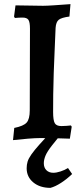

<svg xmlns="http://www.w3.org/2000/svg" viewBox="-20 -668 404 929"><path d="M43 10 49 -49Q94 -58 109 -75Q124 -92 124 -134L125 -529Q125 -561 117.5 -572Q110 -583 89 -583Q82 -583 71 -582.5Q60 -582 52 -581L48 -588L55 -642Q86 -642 123 -641Q160 -640 188 -640Q207 -640 243.5 -642.5Q280 -645 321 -648L316 -588Q278 -583 264.5 -572.5Q251 -562 249 -533Q247 -483 244.5 -427Q242 -371 240 -315.5Q238 -260 237.5 -211Q237 -162 237 -126Q237 -86 245 -72Q253 -58 277 -58Q289 -58 301.5 -59Q314 -60 323 -61L327 -55L318 3Q297 2 270 1.5Q243 1 217 0.5Q191 0 175 0Q152 0 115 3Q78 6 43 10ZM224 241Q173 241 141 214.5Q109 188 109 146Q109 129 113.5 114Q118 99 132 79Q146 59 171.5 30.5Q197 2 239 -42H294Q254 7 231 36.5Q208 66 200 85.5Q192 105 192 122Q192 143 204.5 155.5Q217 168 238 168Q253 168 273 161.5Q293 155 309 145L329 174Q303 199 275 217Q247 235 224 241Z"/></svg>

Font: Alegreya SemiBold
Style: Regular
Weight: 600
Designer: Juan Pablo del Peral
Foundry: Huerta Tipografica
Version: Version 2.009